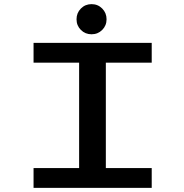

<svg xmlns="http://www.w3.org/2000/svg" viewBox="-20 -907 890 927"><path d="M473.5 -762.5Q452.5 -741.5 422 -741.5Q391.5 -741.5 370.5 -762.5Q349.5 -783.5 349.5 -814Q349.5 -844.5 370.5 -865.8Q391.5 -887 422 -887Q452.5 -887 473.5 -865.8Q494.5 -844.5 494.5 -814Q494.5 -783.5 473.5 -762.5ZM712.5 -604.5H491V-95.5H712.5V0H142V-95.5H362V-604.5H142V-700H712.5Z"/></svg>

Font: League Mono Wide Medium
Style: Regular
Weight: 500
Width: 8
Designer: Tyler Finck
Foundry: The League of Moveable Type / Tyler Finck
Version: Version 2.210